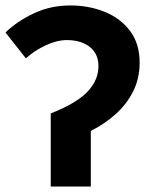

<svg xmlns="http://www.w3.org/2000/svg" viewBox="-20 -684 571 704"><path d="M166 0V-268Q262 -306 301.5 -348.5Q341 -391 341 -441Q341 -487 309 -512Q277 -537 225 -537Q189 -537 148 -518Q107 -499 75 -470L0 -565Q44 -607 105 -635.5Q166 -664 238 -664Q306 -664 364 -640.5Q422 -617 457 -570.5Q492 -524 492 -454Q492 -396 468 -348.5Q444 -301 403.5 -265Q363 -229 313 -204V0Z"/></svg>

Font: Source Sans 3
Style: Bold
Weight: 700
Designer: Paul D. Hunt
Foundry: Adobe
Version: Version 3.052;hotconv 1.1.0;makeotfexe 2.6.0